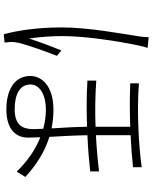

<svg xmlns="http://www.w3.org/2000/svg" viewBox="87 -884 825 1040"><g transform="rotate(90 500.0 -363.5)"><path d="M239 -750 181 -756C181 -740 179 -721 176 -700C163 -615 128 -430 128 -286C128 -151 145 -44 165 29L210 25C209 17 208 4 207 -5C206 -18 208 -35 211 -49C221 -94 258 -199 282 -259L253 -283C234 -238 205 -160 188 -108C179 -174 175 -226 175 -292C175 -411 202 -588 225 -697C228 -715 234 -735 239 -750ZM677 -185 679 -133C679 -76 661 -30 571 -30C489 -30 437 -59 437 -116C437 -165 492 -199 573 -199C608 -199 643 -194 677 -185ZM431 -703V-656C504 -653 587 -653 666 -656V-468C585 -465 499 -466 416 -472V-424C498 -419 584 -419 666 -422C667 -362 671 -289 675 -230C643 -236 610 -240 574 -240C443 -240 391 -175 391 -115C391 -29 466 15 573 15C667 15 725 -26 725 -103L723 -169C791 -142 854 -98 909 -41L938 -88C882 -139 811 -190 721 -218C717 -282 713 -357 712 -424C785 -427 853 -433 908 -439V-487C851 -480 784 -474 712 -470V-658C778 -661 839 -666 885 -671V-718C771 -702 579 -691 431 -703Z"/></g></svg>

Font: Noto Sans HK Light
Style: Regular
Weight: 300
Designer: Ryoko NISHIZUKA 西塚涼子 (kana, bopomofo & ideographs); Paul D. Hunt (Latin, Greek & Cyrillic); Sandoll Communications 산돌커뮤니
Foundry: Adobe
Version: Version 2.004;hotconv 1.0.118;makeotfexe 2.5.65603